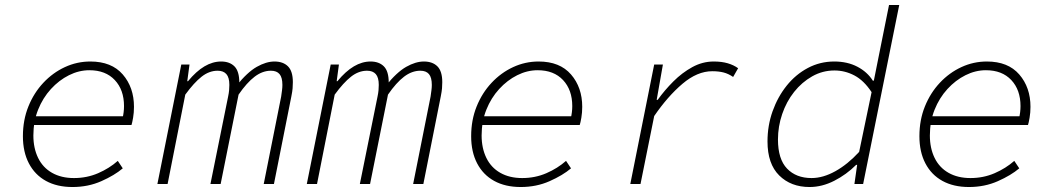

<svg xmlns="http://www.w3.org/2000/svg" viewBox="-20 -739 4240 771"><path d="M271 12Q209 12 164.5 -12.5Q120 -37 96 -83Q72 -129 72 -192Q72 -257 94 -311.5Q116 -366 154 -406.5Q192 -447 240.5 -469.5Q289 -492 343 -492Q428 -492 473 -440Q518 -388 518 -310Q518 -287 514.5 -266.5Q511 -246 508 -237H106L113 -272H500L472 -264Q475 -276 476.5 -288.5Q478 -301 478 -313Q478 -378 441 -417.5Q404 -457 339 -457Q297 -457 257 -437Q217 -417 184.5 -381.5Q152 -346 133 -298.5Q114 -251 114 -195Q114 -144 133 -105Q152 -66 189 -45Q226 -24 277 -24Q329 -24 374 -43.5Q419 -63 453 -93L473 -63Q440 -35 387 -11.5Q334 12 271 12Z M612 0 708 -480H741L732 -413H735Q768 -453 801 -472.5Q834 -492 868 -492Q902 -492 921.5 -472.5Q941 -453 941 -407L929 -394Q973 -449 1011 -470.5Q1049 -492 1082 -492Q1117 -492 1136.5 -472.5Q1156 -453 1156 -409Q1156 -397 1155 -384.5Q1154 -372 1150 -352L1080 0H1039L1109 -351Q1111 -365 1112.5 -376.5Q1114 -388 1114 -398Q1114 -428 1102.5 -441.5Q1091 -455 1068 -455Q1034 -455 1002.5 -431Q971 -407 938 -359L866 0H825L896 -351Q899 -365 900 -376.5Q901 -388 901 -398Q901 -428 889 -441.5Q877 -455 854 -455Q820 -455 789.5 -431Q759 -407 724 -359L653 0Z M1212 0 1308 -480H1341L1332 -413H1335Q1368 -453 1401 -472.5Q1434 -492 1468 -492Q1502 -492 1521.5 -472.5Q1541 -453 1541 -407L1529 -394Q1573 -449 1611 -470.5Q1649 -492 1682 -492Q1717 -492 1736.5 -472.5Q1756 -453 1756 -409Q1756 -397 1755 -384.5Q1754 -372 1750 -352L1680 0H1639L1709 -351Q1711 -365 1712.5 -376.5Q1714 -388 1714 -398Q1714 -428 1702.5 -441.5Q1691 -455 1668 -455Q1634 -455 1602.5 -431Q1571 -407 1538 -359L1466 0H1425L1496 -351Q1499 -365 1500 -376.5Q1501 -388 1501 -398Q1501 -428 1489 -441.5Q1477 -455 1454 -455Q1420 -455 1389.5 -431Q1359 -407 1324 -359L1253 0Z M2071 12Q2009 12 1964.5 -12.5Q1920 -37 1896 -83Q1872 -129 1872 -192Q1872 -257 1894 -311.5Q1916 -366 1954 -406.5Q1992 -447 2040.5 -469.5Q2089 -492 2143 -492Q2228 -492 2273 -440Q2318 -388 2318 -310Q2318 -287 2314.5 -266.5Q2311 -246 2308 -237H1906L1913 -272H2300L2272 -264Q2275 -276 2276.5 -288.5Q2278 -301 2278 -313Q2278 -378 2241 -417.5Q2204 -457 2139 -457Q2097 -457 2057 -437Q2017 -417 1984.5 -381.5Q1952 -346 1933 -298.5Q1914 -251 1914 -195Q1914 -144 1933 -105Q1952 -66 1989 -45Q2026 -24 2077 -24Q2129 -24 2174 -43.5Q2219 -63 2253 -93L2273 -63Q2240 -35 2187 -11.5Q2134 12 2071 12Z M2511 0 2607 -480H2642L2617 -338H2621Q2649 -377 2684 -412Q2719 -447 2760 -469.5Q2801 -492 2846 -492Q2878 -492 2902 -485Q2926 -478 2944 -465L2924 -430Q2905 -443 2885.5 -448Q2866 -453 2840 -453Q2780 -453 2720.5 -402.5Q2661 -352 2607 -273L2552 0Z M3231 12Q3156 12 3109 -34.5Q3062 -81 3062 -171Q3062 -235 3082.5 -292.5Q3103 -350 3139 -395Q3175 -440 3224 -466Q3273 -492 3330 -492Q3383 -492 3423 -471Q3463 -450 3485 -415H3489L3508 -510L3550 -719H3591L3446 0H3411L3422 -77H3418Q3379 -38 3330 -13Q3281 12 3231 12ZM3239 -24Q3285 -24 3334.5 -51.5Q3384 -79 3430 -129L3480 -369Q3449 -416 3411 -436Q3373 -456 3331 -456Q3283 -456 3241.5 -432.5Q3200 -409 3169 -370Q3138 -331 3121 -281Q3104 -231 3104 -179Q3104 -100 3140.5 -62Q3177 -24 3239 -24Z M3871 12Q3809 12 3764.5 -12.5Q3720 -37 3696 -83Q3672 -129 3672 -192Q3672 -257 3694 -311.5Q3716 -366 3754 -406.5Q3792 -447 3840.5 -469.5Q3889 -492 3943 -492Q4028 -492 4073 -440Q4118 -388 4118 -310Q4118 -287 4114.5 -266.5Q4111 -246 4108 -237H3706L3713 -272H4100L4072 -264Q4075 -276 4076.5 -288.5Q4078 -301 4078 -313Q4078 -378 4041 -417.5Q4004 -457 3939 -457Q3897 -457 3857 -437Q3817 -417 3784.5 -381.5Q3752 -346 3733 -298.5Q3714 -251 3714 -195Q3714 -144 3733 -105Q3752 -66 3789 -45Q3826 -24 3877 -24Q3929 -24 3974 -43.5Q4019 -63 4053 -93L4073 -63Q4040 -35 3987 -11.5Q3934 12 3871 12Z"/></svg>

Font: Source Code Pro ExtraLight Light
Style: Italic
Weight: 300
Italic angle: -11°
Monospace: yes
Version: Version 1.016;hotconv 1.0.116;makeotfexe 2.5.65601